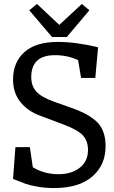

<svg xmlns="http://www.w3.org/2000/svg" viewBox="-20 -941 577 971"><path d="M318 -754H243L128 -889L167 -921L280 -815L394 -921L432 -889ZM131 -197 146 -95Q204 -60 277 -60Q341 -60 383 -92.5Q425 -125 425 -182Q425 -228 399.5 -256Q374 -284 302 -311L180 -357Q119 -380 82.5 -426Q46 -472 46 -539Q46 -626 103.5 -677.5Q161 -729 273 -729Q363 -729 476 -702L462 -547H390L375 -637Q321 -662 258 -662Q138 -662 138 -551Q138 -506 164 -477.5Q190 -449 255 -426L340 -396Q379 -382 405.5 -369Q432 -356 459.5 -334Q487 -312 500.5 -279Q514 -246 514 -202Q514 -106 446.5 -48Q379 10 254 10Q209 10 169.5 3Q130 -4 109 -11.5Q88 -19 46 -36L58 -197Z"/></svg>

Font: Enriqueta
Style: Regular
Weight: 400
Designer: Viviana Monsalve, Gustavo Ibarra
Foundry: Viviana Monsalve, Gustavo Ibarra
Version: Version 1.002